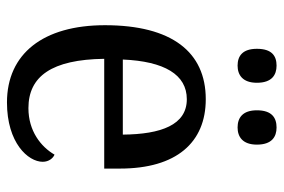

<svg xmlns="http://www.w3.org/2000/svg" viewBox="-148 -636 794 537"><g transform="rotate(90 248.5 -367.0)"><path d="M336 -635C362 -635 384 -649 384 -689C384 -731 362 -744 336 -744C309 -744 288 -731 288 -689C288 -649 309 -635 336 -635ZM163 -635C189 -635 211 -649 211 -689C211 -731 189 -744 163 -744C136 -744 116 -731 116 -689C116 -649 136 -635 163 -635ZM266 10C379 10 432 -49 432 -90C432 -107 422 -119 412 -123C390 -85 346 -50 282 -50C193 -50 146 -115 144 -262H451V-306C451 -464 378 -546 257 -546C125 -546 50 -451 50 -264C50 -91 130 10 266 10ZM356 -314H146C151 -430 188 -493 257 -493C329 -493 355 -421 356 -314Z"/></g></svg>

Font: Noto Serif Ethiopic SemiCondensed
Style: Regular
Weight: 400
Width: 4
Designer: Monotype Design Team
Foundry: Monotype Imaging Inc.
Version: Version 2.102